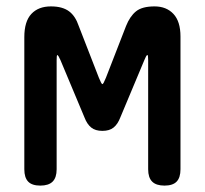

<svg xmlns="http://www.w3.org/2000/svg" viewBox="-20 -570 640 600"><path d="M544 -41Q544 -15 532 -2.5Q520 10 494 10Q468 10 455.5 -2.5Q443 -15 443 -41V-382Q443 -397 441 -398H440Q437 -397 431 -382L356 -203Q348 -182 335 -171.5Q322 -161 300 -161Q278 -161 265 -171.5Q252 -182 244 -203L169 -382Q162 -398 159 -398Q157 -398 157 -382V-41Q157 -15 144.5 -2.5Q132 10 106 10Q80 10 68 -2.5Q56 -15 56 -41V-454Q56 -503 78 -526.5Q100 -550 139 -550Q158 -550 172 -546Q186 -542 196 -534.5Q206 -527 213.5 -515.5Q221 -504 226 -489L289 -327Q297 -307 300 -307Q303 -307 311 -327L374 -489Q386 -519 405 -534.5Q424 -550 463 -550Q500 -550 522 -526.5Q544 -503 544 -456Z"/></svg>

Font: Maple Mono Medium
Style: Regular
Weight: 500
Monospace: yes
Designer: subframe7536
Version: Version 7.000